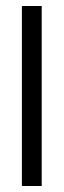

<svg xmlns="http://www.w3.org/2000/svg" viewBox="-20 -620 212 640"><path d="M53 0V-600H119V0Z"/></svg>

Font: Big Shoulders Display
Style: Regular
Weight: 400
Designer: Patric King
Foundry: XO Type Co
Version: Version 1.000; ttfautohint (v1.8.2)